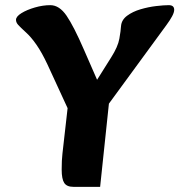

<svg xmlns="http://www.w3.org/2000/svg" viewBox="-20 -716 695 744"><path d="M264 -249 164 -466Q142 -513 121 -543Q100 -573 81 -590Q59 -610 50.5 -619.5Q42 -629 42 -639Q42 -652 63 -665Q84 -678 115 -687Q146 -696 175 -696Q210 -696 238 -655Q266 -614 305 -524L385 -341L301 -319L411 -494Q437 -535 442.5 -566Q448 -597 449 -615Q451 -639 472.5 -655Q494 -671 524.5 -680Q555 -689 585 -692.5Q615 -696 634 -696Q655 -696 655 -678Q655 -668 647 -653Q639 -638 625 -619L363 -261ZM264 8Q239 8 229 -7Q219 -22 219 -59Q219 -96 222 -121L249 -359L404 -333L368 8Z"/></svg>

Font: Alkatra
Style: Bold
Weight: 700
Designer: Suman Bhandary
Version: Version 1.100;gftools[0.9.22]